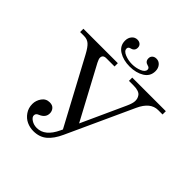

<svg xmlns="http://www.w3.org/2000/svg" viewBox="-239 -1100 1294 1294"><g transform="rotate(45 408.5 -452.5)"><path d="M282.2 -854.5Q282.2 -882.3 297.9 -900.6Q313.5 -918.9 336.9 -918.9Q355 -918.9 366.2 -908.9Q377.4 -898.9 377.4 -882.3Q377.4 -852.1 347.2 -844.7Q327.1 -840.3 327.1 -824.2Q327.1 -801.8 359.4 -788.6Q391.6 -775.4 427.7 -775.4Q463.9 -775.4 496.1 -788.6Q528.3 -801.8 528.3 -824.2Q528.3 -840.3 508.3 -844.7Q478 -852.1 478 -882.3Q478 -898.9 489.3 -908.9Q500.5 -918.9 518.6 -918.9Q542 -918.9 557.6 -900.6Q573.2 -882.3 573.2 -854.5Q573.2 -805.2 530.8 -779.1Q488.3 -752.9 427.7 -752.9Q367.2 -752.9 324.7 -779.1Q282.2 -805.2 282.2 -854.5ZM27.3 -681.6V-712.9H355.5V-681.6H277.3Q244.1 -681.6 244.1 -652.8Q244.1 -641.6 255.9 -618.2L458 -241.2L600.6 -554.2Q618.7 -593.8 618.7 -615.7Q618.7 -627.9 616 -637.7Q613.3 -647.5 605.7 -658.4Q598.1 -669.4 580.8 -675.5Q563.5 -681.6 537.6 -681.6H492.7V-712.9H813V-681.6H771Q698.7 -681.6 655.8 -587.9L438.5 -113.3Q410.2 -50.8 372.1 -18.6Q334 13.7 276.4 13.7Q242.7 13.7 212.6 -0.2Q182.6 -14.2 162.4 -43.5Q142.1 -72.8 142.1 -111.3Q142.1 -144.5 162.4 -173.3Q182.6 -202.1 218.3 -202.1Q244.6 -202.1 257.8 -186.5Q271 -170.9 271 -149.9Q271 -109.4 225.6 -90.8Q213.4 -85.9 208.5 -79.6Q203.6 -73.2 203.6 -63.5Q203.6 -46.9 226.1 -32.2Q248.5 -17.6 277.8 -17.6Q355 -17.6 402.3 -119.6L409.7 -135.3L160.2 -600.6Q135.3 -647 115 -664.3Q94.7 -681.6 65.4 -681.6Z"/></g></svg>

Font: Theano Modern
Style: Regular
Weight: 400
Designer: Alexey Kryukov
Version: Version 2.00